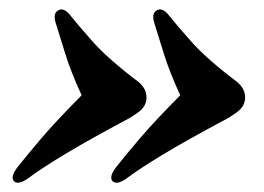

<svg xmlns="http://www.w3.org/2000/svg" viewBox="-20 -436 560 407"><path d="M498.5 -220.5Q496 -210.5 488.2 -203.2Q480.5 -196 465 -186.5Q375 -138.5 325 -108.2Q275 -78 246.5 -56.5Q227 -43.5 218.5 -52Q210.5 -61 226 -81.5Q247 -108 277.5 -143.8Q308 -179.5 362 -234Q338.5 -285.5 327 -323.2Q315.5 -361 307 -387.5Q301 -407 311.5 -413.5Q322.5 -421 335.5 -406.5Q353 -384.5 385.5 -347.8Q418 -311 483 -262Q494.5 -252 497.8 -241.2Q501 -230.5 498.5 -220.5ZM289.5 -220.5Q287 -210.5 279.2 -203.2Q271.5 -196 256 -186.5Q166 -138.5 116 -108.2Q66 -78 37.5 -56.5Q18 -43.5 9.5 -52Q1.5 -61 17 -81.5Q38 -108 68.5 -143.8Q99 -179.5 153 -234Q129.5 -285.5 118 -323.2Q106.5 -361 98 -387.5Q92 -407 102.5 -413.5Q113.5 -421 126.5 -406.5Q144 -384.5 176.5 -347.8Q209 -311 274 -262Q285.5 -252 288.8 -241.2Q292 -230.5 289.5 -220.5Z"/></svg>

Font: Fraunces 144pt S050
Style: Bold Italic
Weight: 700
Italic angle: -16°
Version: Version 1.000; ttfautohint (v1.8.3)